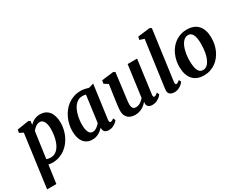

<svg xmlns="http://www.w3.org/2000/svg" viewBox="-115 -1426 2883 2300"><g transform="rotate(-30 1327.0 -276.0)"><path d="M135.7 253.9H7.8L106 -474.1L53.2 -501L61.5 -542.5L221.2 -567.9L245.6 -556.2L239.7 -505.4Q251.5 -517.6 265.9 -528.8Q280.3 -540 297.9 -548.8Q315.4 -557.6 335.7 -562.7Q356 -567.9 379.4 -567.9Q421.9 -567.9 453.4 -553Q484.9 -538.1 505.9 -510.5Q526.9 -482.9 537.4 -443.8Q547.9 -404.8 547.9 -356.4Q547.9 -311.5 537.8 -266.6Q527.8 -221.7 508.5 -181.2Q489.3 -140.6 461.4 -105.7Q433.6 -70.8 397.9 -45.2Q362.3 -19.5 319.1 -4.9Q275.9 9.8 226.6 9.8Q212.4 9.8 198.5 8.1Q184.6 6.3 170.4 3.9ZM180.2 -64.9Q192.9 -59.1 207.3 -56.6Q221.7 -54.2 240.2 -54.2Q270.5 -54.2 294.7 -66.9Q318.8 -79.6 337.6 -101.6Q356.4 -123.5 370.1 -152.8Q383.8 -182.1 392.3 -215.3Q400.9 -248.5 405 -283.9Q409.2 -319.3 409.2 -353Q409.2 -382.8 404.3 -408Q399.4 -433.1 389.9 -451.2Q380.4 -469.2 366.5 -479.2Q352.5 -489.3 334 -489.3Q317.4 -489.3 302.5 -483.6Q287.6 -478 274.7 -469Q261.7 -460 250.5 -448.2Q239.3 -436.5 230.5 -424.3Z M780.8 9.8Q737.3 9.8 706.3 -6.3Q675.3 -22.5 655.5 -50.5Q635.7 -78.6 626.7 -116.7Q617.7 -154.8 617.7 -198.2Q617.7 -241.2 627.2 -285.4Q636.7 -329.6 655.3 -370.6Q673.8 -411.6 701.4 -447.5Q729 -483.4 765.4 -510.3Q801.8 -537.1 846.4 -552.5Q891.1 -567.9 944.3 -567.9Q971.7 -567.9 1001 -561.8Q1030.3 -555.7 1052.2 -548.8L1119.1 -567.9L1055.7 -102.1Q1053.2 -82 1058.8 -73.5Q1064.5 -64.9 1072.8 -64.9Q1079.6 -64.9 1089.8 -69.3Q1100.1 -73.7 1117.2 -87.4L1131.8 -56.2Q1127.9 -50.3 1117.4 -39.3Q1106.9 -28.3 1090.8 -17.3Q1074.7 -6.3 1053.5 1.7Q1032.2 9.8 1007.3 9.8Q973.1 9.8 952.6 -6.3Q932.1 -22.5 933.6 -56.2L929.7 -62.5Q917 -48.3 900.9 -35.4Q884.8 -22.5 866.2 -12.5Q847.7 -2.4 826.2 3.7Q804.7 9.8 780.8 9.8ZM827.1 -68.4Q841.3 -68.4 855.5 -73.5Q869.6 -78.6 882.8 -87.4Q896 -96.2 907.7 -107.4Q919.4 -118.7 929.7 -130.4L978.5 -496.6Q967.8 -500.5 955.8 -502Q943.8 -503.4 931.2 -503.4Q899.4 -503.4 874 -490.2Q848.6 -477.1 829.1 -454.3Q809.6 -431.6 795.9 -401.9Q782.2 -372.1 773.4 -339.1Q764.6 -306.2 760.5 -272Q756.3 -237.8 756.3 -206.5Q756.3 -141.1 774.2 -104.7Q792 -68.4 827.1 -68.4Z M1235.4 -119.1Q1235.4 -135.7 1237.1 -156.5Q1238.8 -177.2 1241.7 -199.7Q1244.6 -222.2 1248 -245.6Q1251.5 -269 1254.4 -291.5L1279.8 -469.7L1224.6 -504.4L1232.4 -547.9L1395 -567.9L1419.4 -556.2L1385.7 -287.6Q1380.4 -243.7 1374.8 -205.3Q1369.1 -167 1369.1 -138.7Q1369.1 -117.7 1372.8 -103.5Q1376.5 -89.4 1383.8 -81.1Q1391.1 -72.8 1401.6 -69.1Q1412.1 -65.4 1425.8 -65.4Q1441.4 -65.4 1456.8 -70.6Q1472.2 -75.7 1486.1 -84.5Q1500 -93.3 1512.5 -104.5Q1524.9 -115.7 1535.2 -127.9L1593.8 -564H1724.6L1662.6 -102.5Q1657.7 -65.4 1678.2 -65.4Q1682.1 -65.4 1686.3 -66.7Q1690.4 -67.9 1695.8 -70.8Q1701.2 -73.7 1708.5 -79.1Q1715.8 -84.5 1726.1 -92.8L1740.2 -61Q1736.8 -55.2 1726.1 -43.5Q1715.3 -31.7 1698.2 -20Q1681.2 -8.3 1658.9 0.5Q1636.7 9.3 1610.8 9.3Q1566.9 9.3 1548.8 -12.2Q1530.8 -33.7 1537.6 -68.4L1535.6 -71.3Q1522.9 -56.2 1506.6 -41.7Q1490.2 -27.3 1470 -15.9Q1449.7 -4.4 1424.8 2.7Q1399.9 9.8 1370.1 9.8Q1345.2 9.8 1321.3 3.4Q1297.4 -2.9 1278.3 -18.1Q1259.3 -33.2 1247.6 -57.9Q1235.8 -82.5 1235.4 -119.1Z M1831.5 -56.2Q1831.5 -64 1832.8 -75.2Q1834 -86.4 1835 -93.8L1921.4 -723.6L1858.9 -744.6L1868.7 -785.2L2036.1 -805.7L2060.5 -792.5L1966.8 -102.1Q1964.4 -85 1967.8 -75Q1971.2 -64.9 1981 -64.9Q1984.4 -64.9 1988.8 -65.9Q1993.2 -66.9 1998.5 -69.8Q2003.9 -72.8 2011.5 -78.1Q2019 -83.5 2029.3 -91.8L2043.5 -60.5Q2039.6 -55.2 2029.1 -43.5Q2018.6 -31.7 2002 -20Q1985.4 -8.3 1963.4 0.7Q1941.4 9.8 1915 9.8Q1897.5 9.8 1882.3 6.1Q1867.2 2.4 1856 -5.4Q1844.7 -13.2 1838.1 -25.6Q1831.5 -38.1 1831.5 -56.2Z M2112.8 -213.4Q2111.3 -260.3 2120.4 -304.9Q2129.4 -349.6 2147.2 -389.2Q2165 -428.7 2191.2 -461.7Q2217.3 -494.6 2250.7 -518.3Q2284.2 -542 2324.2 -555.2Q2364.3 -568.4 2410.2 -568.4Q2510.7 -568.4 2564.5 -510.5Q2618.2 -452.6 2620.6 -344.2Q2621.6 -297.4 2612.8 -252.4Q2604 -207.5 2586.2 -168Q2568.4 -128.4 2542 -95.2Q2515.6 -62 2482.2 -38.3Q2448.7 -14.6 2408.4 -1.2Q2368.2 12.2 2322.8 12.2Q2221.7 12.2 2168.9 -46.4Q2116.2 -105 2112.8 -213.4ZM2342.8 -49.3Q2367.7 -49.3 2387.5 -62.3Q2407.2 -75.2 2422.4 -97.4Q2437.5 -119.6 2448.2 -149.2Q2459 -178.7 2465.3 -211.4Q2471.7 -244.1 2474.4 -278.6Q2477.1 -313 2476.6 -345.2Q2474.6 -427.7 2453.6 -465.6Q2432.6 -503.4 2392.6 -503.4Q2367.7 -503.4 2347.7 -490.7Q2327.6 -478 2312 -456.1Q2296.4 -434.1 2285.4 -405.3Q2274.4 -376.5 2267.6 -344Q2260.7 -311.5 2257.8 -277.8Q2254.9 -244.1 2255.9 -212.4Q2257.8 -129.4 2278.6 -89.4Q2299.3 -49.3 2342.8 -49.3Z"/></g></svg>

Font: Merriweather Bold
Style: Italic
Weight: 700
Italic angle: -7°
Designer: Eben Sorkin ( eben@eyebytes.com )
Foundry: Eben Sorkin ( eben@eyebytes.com )
Version: Version 1.5; ttfautohint (v0.97) -l 13 -r 13 -G 200 -x 24 -f